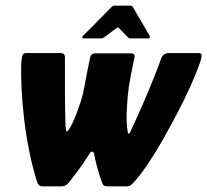

<svg xmlns="http://www.w3.org/2000/svg" viewBox="-20 -660 734 680"><path d="M131 0Q122 0 118 -4.5Q114 -9 111 -17Q95 -68 83.5 -125Q72 -182 65.5 -238Q59 -294 56.5 -344Q54 -394 55 -432Q56 -449 58.5 -460.5Q61 -472 72 -472H195Q210 -472 210 -457Q210 -427 210 -395.5Q210 -364 210 -334Q210 -304 210.5 -278Q211 -252 211.5 -232.5Q212 -213 213 -204Q214 -187 224 -201Q230 -210 237.5 -226Q245 -242 252 -260.5Q259 -279 265 -297.5Q271 -316 274 -329Q278 -348 281.5 -366.5Q285 -385 288 -401Q291 -417 294 -431Q297 -445 299 -455Q302 -471 317 -471H445Q451 -471 454.5 -467.5Q458 -464 456 -456Q450 -427 442.5 -389Q435 -351 432 -315Q431 -300 430 -285.5Q429 -271 428.5 -257.5Q428 -244 428.5 -232.5Q429 -221 430 -211.5Q431 -202 432 -194Q435 -179 442 -194Q449 -209 458.5 -230Q468 -251 479.5 -276.5Q491 -302 503 -331.5Q515 -361 527.5 -391.5Q540 -422 551 -453Q558 -472 579 -472H684Q695 -472 694 -462Q693 -452 688 -437Q675 -400 654 -353.5Q633 -307 607 -257.5Q581 -208 554.5 -161.5Q528 -115 502.5 -77.5Q477 -40 457 -18Q449 -9 443.5 -4.5Q438 0 428 0H362Q352 0 348.5 -2.5Q345 -5 342 -12Q339 -19 333.5 -36Q328 -53 322.5 -74Q317 -95 314 -112Q312 -123 306.5 -123Q301 -123 296 -114Q294 -111 287 -100.5Q280 -90 272.5 -78.5Q265 -67 260 -61Q250 -48 238.5 -32.5Q227 -17 223 -12Q219 -8 213 -4Q207 0 199 0ZM276 -524Q272 -524 271.5 -527Q271 -530 274 -533L376 -636Q380 -640 385 -640H443Q449 -640 450 -636L510 -533Q512 -530 510.5 -527Q509 -524 504 -524H441Q435 -524 433 -528L402 -560Q398 -565 392 -560L349 -528Q343 -524 339 -524Z"/></svg>

Font: Glory Thin ExtraBold
Style: Italic
Weight: 800
Italic angle: -12°
Version: Version 1.011